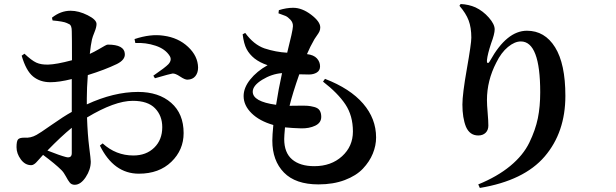

<svg xmlns="http://www.w3.org/2000/svg" viewBox="-20 -845 3040 947"><path d="M334 -89.8V-214.8Q281.2 -171.9 213.9 -102.5Q275.4 -78.1 305.7 -70.3Q334 -63.5 334 -89.8ZM133.8 -30.3Q103.5 -30.3 82.5 -59.1Q61.5 -87.9 61.5 -119.1Q61.5 -148.4 68.8 -157.2Q76.2 -166 99.6 -166Q130.9 -163.1 160.2 -179.7Q173.8 -186.5 234.4 -229Q294.9 -271.5 334 -293V-455.1Q271.5 -439.5 228.5 -439.5Q177.7 -439.5 143.1 -467.8Q108.4 -496.1 86.9 -570.3L100.6 -580.1Q135.7 -546.9 159.2 -536.1Q182.6 -525.4 217.8 -526.4Q257.8 -527.3 335 -547.9Q335 -665 334 -690.4Q334 -705.1 331.1 -713.4Q328.1 -721.7 323.7 -724.6Q319.3 -727.5 309.6 -731.4Q293 -739.3 239.3 -744.1L236.3 -757.8Q279.3 -792 328.1 -792Q368.2 -792 412.1 -770Q456.1 -748 456.1 -726.6Q456.1 -710.9 446.3 -687Q436.5 -663.1 433.6 -650.4Q427.7 -624 422.9 -579.1Q444.3 -588.9 465.3 -601.1Q486.3 -613.3 496.6 -619.1Q506.8 -625 511.7 -625Q593.8 -625 595.7 -579.1Q597.7 -549.8 556.6 -529.3Q498 -501 413.1 -474.6Q408.2 -409.2 408.2 -361.3V-330.1Q541 -391.6 661.1 -391.6Q762.7 -391.6 824.2 -337.9Q885.7 -284.2 885.7 -188.5Q885.7 -105.5 825.2 -46.9Q764.6 11.7 665 11.7Q541 11.7 472.7 -127L486.3 -137.7Q551.8 -78.1 637.7 -78.1Q701.2 -78.1 740.7 -116.7Q780.3 -155.3 780.3 -217.8Q780.3 -274.4 744.6 -311Q709 -347.7 634.8 -347.7Q545.9 -347.7 409.2 -265.6Q412.1 -180.7 419.9 -119.6Q427.7 -58.6 427.7 -47.9Q427.7 -8.8 402.8 28.8Q377.9 66.4 348.6 66.4Q333 66.4 324.2 55.7Q315.4 44.9 305.2 25.4Q294.9 5.9 283.2 -5.9Q252.9 -36.1 192.4 -81.1Q185.5 -73.2 174.3 -61Q163.1 -48.8 158.7 -43.9Q154.3 -39.1 147.5 -34.7Q140.6 -30.3 133.8 -30.3ZM647.5 -632.8 643.6 -652.3Q722.7 -678.7 787.1 -668.9Q859.4 -659.2 907.7 -613.8Q956.1 -568.4 957 -511.7Q957 -486.3 943.8 -469.7Q930.7 -453.1 905.3 -452.1Q892.6 -451.2 868.7 -467.3Q844.7 -483.4 831.1 -482.4Q821.3 -481.4 744.1 -459L736.3 -471.7Q795.9 -512.7 810.5 -528.3Q829.1 -548.8 817.4 -568.4Q795.9 -603.5 747.1 -619.6Q698.2 -635.7 647.5 -632.8Z M1226.6 -392.6Q1226.6 -343.8 1341.8 -328.1Q1353.5 -404.3 1371.1 -484.4Q1320.3 -480.5 1273.4 -451.7Q1226.6 -422.9 1226.6 -392.6ZM1564.5 -268.6Q1564.5 -239.3 1534.7 -225.1Q1504.9 -210.9 1464.8 -211.9Q1424.8 -212.9 1385.7 -216.8Q1381.8 -173.8 1381.8 -159.2Q1381.8 -91.8 1420.9 -58.6Q1460 -25.4 1530.3 -25.4Q1613.3 -25.4 1667 -74.2Q1720.7 -123 1720.7 -196.3Q1720.7 -274.4 1683.6 -330.1Q1646.5 -385.7 1573.2 -442.4L1583 -456.1Q1707 -408.2 1771 -334Q1835 -259.8 1835 -167Q1835 -127 1818.8 -87.4Q1802.7 -47.9 1770 -13.2Q1737.3 21.5 1680.7 43Q1624 64.5 1550.8 64.5Q1437.5 64.5 1380.4 5.9Q1323.2 -52.7 1323.2 -151.4Q1323.2 -177.7 1328.1 -228.5Q1259.8 -248 1220.7 -286.6Q1181.6 -325.2 1181.6 -371.1Q1181.6 -412.1 1213.9 -452.6Q1246.1 -493.2 1299.8 -523.4Q1261.7 -536.1 1235.4 -556.6Q1210 -577.1 1196.3 -603Q1182.6 -628.9 1176.8 -675.8L1189.5 -682.6Q1231.4 -625 1284.2 -606.4Q1340.8 -587.9 1396.5 -585Q1423.8 -692.4 1424.8 -714.8Q1425.8 -733.4 1412.6 -747.6Q1399.4 -761.7 1387.7 -766.6Q1376 -771.5 1353.5 -779.3L1355.5 -794.9Q1392.6 -806.6 1425.8 -806.6Q1469.7 -806.6 1514.6 -772.5Q1559.6 -738.3 1559.6 -710Q1559.6 -699.2 1555.7 -690.4Q1551.8 -681.6 1543.5 -670.4Q1535.2 -659.2 1531.2 -652.3Q1508.8 -613.3 1494.1 -578.1Q1527.3 -574.2 1543 -557.1Q1558.6 -540 1558.6 -517.6Q1558.6 -497.1 1542.5 -487.3Q1526.4 -477.5 1503.9 -477.5Q1481.4 -477.5 1456.1 -478.5Q1422.9 -383.8 1408.2 -323.2Q1420.9 -323.2 1452.1 -323.7Q1483.4 -324.2 1497.1 -323.2Q1510.7 -322.3 1529.8 -317.4Q1548.8 -312.5 1556.6 -300.3Q1564.5 -288.1 1564.5 -268.6Z M2304.7 -659.2Q2304.7 -709 2291.5 -744.1Q2278.3 -779.3 2246.1 -816.4L2252 -825.2Q2292 -823.2 2325.2 -808.6Q2362.3 -791 2391.1 -758.3Q2419.9 -725.6 2419.9 -700.2Q2419.9 -677.7 2402.3 -630.9Q2384.8 -578.1 2381.8 -548.8Q2380.9 -535.2 2385.7 -534.2Q2390.6 -533.2 2397.5 -545.9Q2479.5 -693.4 2579.1 -693.4Q2667 -693.4 2717.8 -611.8Q2768.6 -530.3 2768.6 -372.1Q2768.6 -192.4 2666.5 -73.2Q2564.5 45.9 2346.7 82L2338.9 64.5Q2432.6 26.4 2496.6 -26.4Q2560.5 -79.1 2590.8 -141.6Q2621.1 -204.1 2632.8 -261.7Q2644.5 -319.3 2644.5 -389.6Q2644.5 -640.6 2548.8 -640.6Q2518.6 -640.6 2485.4 -613.3Q2452.1 -585.9 2427.7 -536.1Q2381.8 -447.3 2381.8 -351.6Q2381.8 -328.1 2385.3 -288.1Q2388.7 -248 2388.7 -225.6Q2388.7 -203.1 2375 -189.9Q2361.3 -176.8 2338.9 -176.8Q2296.9 -176.8 2278.3 -219.7Q2260.7 -263.7 2260.7 -329.1Q2260.7 -380.9 2282.7 -505.4Q2304.7 -629.9 2304.7 -659.2Z"/></svg>

Font: GenYoMin TW TTF Bold
Style: Regular
Weight: 700
Version: Version 1.300